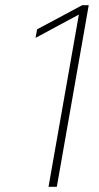

<svg xmlns="http://www.w3.org/2000/svg" viewBox="-20 -720 380 740"><path d="M322 -700 199 0H167L284 -664L117 -574L123 -607L297 -700Z"/></svg>

Font: KoHo ExtraLight
Style: Italic
Weight: 275
Italic angle: -10°
Version: Version 1.000; ttfautohint (v1.6)